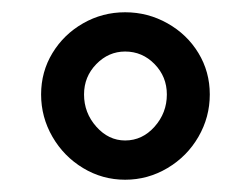

<svg xmlns="http://www.w3.org/2000/svg" viewBox="-20 -735 409 313"><path d="M184 -442Q147 -442 115.5 -461Q84 -480 65.5 -512Q47 -544 47 -581Q47 -618 65.5 -648.5Q84 -679 115.5 -697Q147 -715 184 -715Q221 -715 253 -697Q285 -679 303.5 -648.5Q322 -618 322 -581Q322 -544 303.5 -512Q285 -480 253 -461Q221 -442 184 -442ZM184 -506Q212 -506 232 -528.5Q252 -551 252 -581Q252 -610 232 -630.5Q212 -651 184 -651Q157 -651 137 -630.5Q117 -610 117 -581Q117 -551 137 -528.5Q157 -506 184 -506Z"/></svg>

Font: Figtree
Style: Regular
Weight: 400
Designer: Erik Kennedy
Foundry: Erik Kennedy
Version: Version 2.002